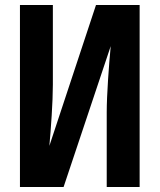

<svg xmlns="http://www.w3.org/2000/svg" viewBox="-20 -750 640 770"><path d="M60 0H235L424 -565C417 -492 408 -369 408 -300V0H540V-730H365L178 -165C184 -230 192 -341 192 -410V-730H60Z"/></svg>

Font: JetBrains Mono ExtraBold
Style: Regular
Weight: 800
Monospace: yes
Designer: Philipp Nurullin, Konstantin Bulenkov
Foundry: JetBrains
Version: Version 2.305